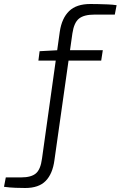

<svg xmlns="http://www.w3.org/2000/svg" viewBox="-143 -736 603 960"><path d="M309 -716Q325 -716 348.5 -715.5Q372 -715 396.5 -714Q421 -713 440 -710L431 -663H329Q277 -663 252 -643Q227 -623 219 -569L129 66Q120 133 85.5 168.5Q51 204 -17 204Q-37 204 -65.5 203Q-94 202 -123 198L-114 151H-37Q13 151 36.5 131Q60 111 67 57L156 -578Q166 -645 202.5 -680.5Q239 -716 309 -716ZM371 -485 363 -433H49L55 -480L148 -485Z"/></svg>

Font: Exo 2 Light
Style: Italic
Weight: 300
Italic angle: -8°
Designer: Natanael Gama
Foundry: Natanael Gama
Version: Version 2.010